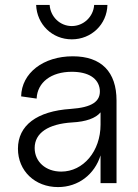

<svg xmlns="http://www.w3.org/2000/svg" viewBox="-20 -745 563 781"><path d="M216 16C299 16 365 -36 389 -113V0H454V-336C454 -453 392 -516 276 -516C156 -516 68 -448 66 -353L129 -344C132 -410 188 -453 272 -453C339 -453 381 -427 386 -380C390 -332 354 -308 268 -302C130 -293 53 -235 53 -140C53 -50 122 16 216 16ZM229 -47C166 -47 121 -87 121 -143C121 -204 176 -241 274 -247C330 -250 369 -264 389 -288V-238C389 -130 319 -47 229 -47ZM272 -585C352 -585 415 -646 417 -725H363C360 -677 320 -639 272 -639C224 -639 185 -677 182 -725H127C130 -646 192 -585 272 -585Z"/></svg>

Font: Uncut Sans Book
Style: Regular
Weight: 350
Designer: Kasper Nordkvist
Foundry: UNCUT.wtf
Version: Version 1.304;Glyphs 3.2 (3246)